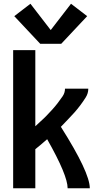

<svg xmlns="http://www.w3.org/2000/svg" viewBox="-20 -1002 540 1022"><path d="M50 0V-735H168V-330Q182 -343 195 -355Q212 -370 227.5 -386Q243 -402 258 -418.5Q273 -435 286.5 -452.5Q300 -470 313 -489Q326 -508 326 -530H450Q450 -505 436 -483Q422 -461 407 -441Q392 -421 375.5 -402.5Q359 -384 341.5 -366Q324 -348 307 -330L304 -327Q458 -84 458 0H340Q340 -69 231 -261Q213 -245 195 -230Q182 -219 168 -208V0ZM194 -769 56 -916 142 -982 250 -842 358 -982 444 -916 306 -769Z"/></svg>

Font: Iosevka SS01
Style: Bold
Weight: 700
Monospace: yes
Designer: Belleve Invis
Foundry: Belleve Invis
Version: 2.3.3; ttfautohint (v1.8.3)